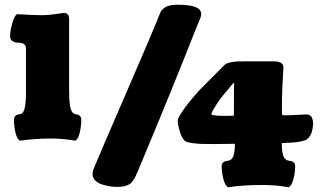

<svg xmlns="http://www.w3.org/2000/svg" viewBox="-20 -795 1370 815"><path d="M90.3 -402.3V-589.8Q90.3 -603.5 79.8 -608.9Q69.3 -614.3 56.6 -614Q43.9 -613.8 33.4 -620.1Q22.9 -626.5 22.9 -641.6Q22.9 -664.1 32 -695.8Q41 -727.5 51.8 -734.9Q120.6 -730.5 159.2 -730.5Q185.1 -730.5 214.8 -735.1Q244.6 -739.7 251 -740.2Q273.4 -740.2 273.4 -713.9V-409.2Q273.4 -389.6 274.2 -376.2Q274.9 -362.8 277.3 -346.4Q279.8 -330.1 285.6 -320.8Q291.5 -311.5 300.8 -310.5Q308.6 -308.6 312.5 -307.4Q316.4 -306.2 320.8 -300.8Q325.2 -295.4 325.2 -286.6Q325.2 -260.3 318.6 -232.4Q312 -204.6 299.8 -197.8Q248 -207 196.8 -207Q128.9 -207 64 -197.8Q52.2 -204.6 45.7 -232.4Q39.1 -260.3 39.1 -286.6Q39.1 -295.4 43.5 -300.8Q47.9 -306.2 51.8 -307.4Q55.7 -308.6 63.5 -310.5Q79.6 -312 85 -336.9Q90.3 -361.8 90.3 -402.3ZM376 -74.7Q402.3 -139.2 516.1 -401.4Q629.9 -663.6 658.7 -737.3Q673.3 -774.9 730 -774.9Q785.6 -774.9 809.8 -765.1Q834 -755.4 834 -735.4Q834 -729 831.8 -722.2Q829.6 -715.3 823.7 -701.9Q817.9 -688.5 815.9 -683.6Q713.9 -423.3 564.9 -67.9Q558.1 -52.2 554.7 -45.2Q551.3 -38.1 544.2 -27.6Q537.1 -17.1 529.3 -12.7Q521.5 -8.3 508.8 -4.9Q496.1 -1.5 479 -1.5Q462.9 -1.5 446 -4.2Q429.2 -6.8 411.9 -12.5Q394.5 -18.1 383.5 -29.8Q372.6 -41.5 372.6 -57.1Q372.6 -65.9 376 -74.7ZM972.7 -304.2Q973.1 -321.8 973.1 -381.8V-387.7Q973.1 -432.1 974.1 -444.8Q971.2 -442.9 966.6 -437.7Q961.9 -432.6 953.6 -422.4Q945.3 -412.1 939.5 -405.3Q905.8 -367.2 881.3 -321.8Q877.4 -314 877.4 -311Q877.4 -303.2 931.6 -303.2Q960 -303.2 972.7 -304.2ZM977.1 -184.6Q966.8 -184.6 935.1 -184.1Q903.3 -183.6 893.1 -183.6H883.3Q852.1 -183.6 835.4 -184.1Q818.8 -184.6 797.1 -187.5Q775.4 -190.4 765.1 -196.3Q751 -210 742.7 -238.5Q734.4 -267.1 734.4 -279.8Q734.4 -288.1 738.3 -296.4Q755.4 -326.7 781.2 -359.1Q807.1 -391.6 826.4 -411.9Q845.7 -432.1 882.1 -468.3Q918.5 -504.4 933.1 -519.5Q941.9 -526.9 958.5 -530.3Q975.1 -533.7 988.3 -534.2Q1001.5 -534.7 1027.3 -534.7H1140.6Q1183.1 -534.7 1183.1 -509.3Q1176.8 -415 1176.8 -345.2V-312.5Q1176.8 -305.7 1183.1 -305.7H1206.1Q1218.8 -305.7 1243.7 -307.4Q1268.6 -309.1 1279.3 -309.1Q1294.4 -309.1 1300.8 -300.8Q1307.1 -292.5 1309.1 -275.4Q1308.6 -249 1302.2 -231Q1295.9 -212.9 1278.8 -200.7Q1255.9 -193.4 1239 -191.4Q1222.2 -189.5 1183.1 -188H1176.3Q1176.3 -173.3 1177 -163.1Q1177.7 -152.8 1180.4 -140.6Q1183.1 -128.4 1189.7 -121.3Q1196.3 -114.3 1206.1 -112.8Q1213.9 -111.8 1218.8 -110.4Q1223.6 -108.9 1228.3 -103.8Q1232.9 -98.6 1232.9 -89.8Q1232.9 -63.5 1225.6 -35.2Q1218.3 -6.8 1205.1 0Q1154.8 -9.8 1092.8 -9.8Q1008.8 -9.8 948.7 0Q935.5 -6.8 928.2 -35.2Q920.9 -63.5 920.9 -89.8Q920.9 -98.6 925.5 -103.8Q930.2 -108.9 935.1 -110.4Q939.9 -111.8 947.8 -112.8Q965.3 -115.2 971.2 -134.3Q977.1 -153.3 977.1 -184.6Z"/></svg>

Font: Coustard Black
Style: Regular
Weight: 900
Foundry: vernon adams
Version: Version 1.001;